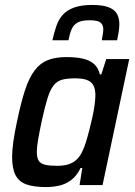

<svg xmlns="http://www.w3.org/2000/svg" viewBox="-20 -749 547 777"><path d="M166 8Q118 8 87.5 -2.5Q57 -13 43 -40Q29 -67 29 -114Q29 -140 34 -176Q39 -212 49 -258Q65 -335 81.5 -385Q98 -435 120.5 -464.5Q143 -494 174 -506Q205 -518 249 -518Q286 -518 314 -512Q342 -506 360 -490.5Q378 -475 384 -448H390L410 -510H503L395 0H302L313 -69H306Q290 -36 267 -19.5Q244 -3 218.5 2.5Q193 8 166 8ZM211 -78Q238 -78 257 -84Q276 -90 290 -103Q304 -116 313 -136Q320 -149 327 -171.5Q334 -194 341 -221Q348 -248 354 -275Q360 -302 363 -325.5Q366 -349 366 -363Q366 -401 347.5 -416.5Q329 -432 285 -432Q252 -432 231.5 -426.5Q211 -421 197 -403.5Q183 -386 172 -350.5Q161 -315 148 -255Q139 -212 134 -182.5Q129 -153 129 -134Q129 -110 137 -98Q145 -86 163.5 -82Q182 -78 211 -78ZM192 -586Q199 -617 208 -643.5Q217 -670 234 -689Q251 -708 280 -718.5Q309 -729 353 -729Q396 -729 420 -719.5Q444 -710 453.5 -692.5Q463 -675 463 -651Q463 -637 460.5 -621Q458 -605 454 -586H392Q394 -599 396 -610.5Q398 -622 398 -630Q398 -648 387 -657.5Q376 -667 343 -667Q310 -667 293.5 -657.5Q277 -648 269.5 -630Q262 -612 257 -586Z"/></svg>

Font: Saira SemiCondensed Medium
Style: Italic
Weight: 500
Width: 4
Italic angle: -12°
Designer: Hector Gatti with collaboration of the Omnibus-Type team
Foundry: Omnibus-Type
Version: Version 1.101